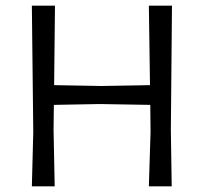

<svg xmlns="http://www.w3.org/2000/svg" viewBox="-20 -661 723 681"><path d="M589 0 586 -200 590 -641H508L512 -359L340 -356L172 -359L175 -641H93L98 -193L93 0H174L170 -200L171 -289L333 -292L513 -289L514 -193L508 0Z"/></svg>

Font: Alegreya Sans
Style: Regular
Weight: 400
Designer: Juan Pablo del Peral
Foundry: Huerta Tipografica
Version: Version 1.000;PS 001.000;hotconv 1.0.70;makeotf.lib2.5.58329